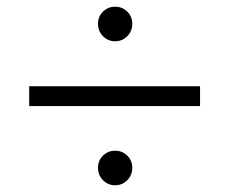

<svg xmlns="http://www.w3.org/2000/svg" viewBox="-20 -657 677 572"><path d="M323 -534Q302 -534 287 -549Q272 -564 272 -586Q272 -608 287 -622.5Q302 -637 323 -637Q344 -637 359 -622.5Q374 -608 374 -586Q374 -564 359 -549Q344 -534 323 -534ZM67 -400H576V-341H67ZM323 -105Q302 -105 287 -120Q272 -135 272 -157Q272 -179 287 -193.5Q302 -208 323 -208Q344 -208 359 -193.5Q374 -179 374 -157Q374 -135 359 -120Q344 -105 323 -105Z"/></svg>

Font: Poppins Light
Style: Regular
Weight: 300
Designer: Ninad Kale (Devanagari), Jonny Pinhorn (Latin)
Version: Version 5.002